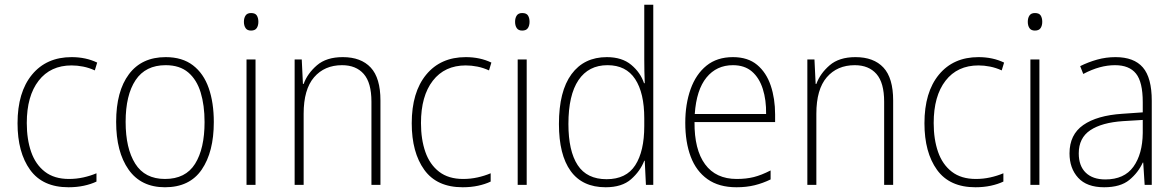

<svg xmlns="http://www.w3.org/2000/svg" viewBox="-20 -780 4956 810"><path d="M269 10Q160 10 107 -63.5Q54 -137 54 -260Q54 -391 115 -465Q176 -539 282 -539Q342 -539 390 -516L380 -483Q356 -494 331 -499Q306 -504 282 -504Q193 -504 143 -439.5Q93 -375 93 -261Q93 -192 111.5 -139Q130 -86 169.5 -55.5Q209 -25 271 -25Q302 -25 331.5 -31.5Q361 -38 387 -49V-14Q364 -3 334 3.5Q304 10 269 10Z M882 -265Q882 -139 831 -64.5Q780 10 676 10Q575 10 522.5 -64.5Q470 -139 470 -266Q470 -395 524 -467Q578 -539 679 -539Q749 -539 794 -504.5Q839 -470 860.5 -408.5Q882 -347 882 -265ZM510 -266Q510 -154 550.5 -89.5Q591 -25 676 -25Q763 -25 803 -89Q843 -153 843 -265Q843 -336 826.5 -390Q810 -444 774 -474.5Q738 -505 679 -505Q594 -505 552 -442Q510 -379 510 -266Z M1039 -725Q1057 -725 1063.5 -714.5Q1070 -704 1070 -688Q1070 -672 1063 -661.5Q1056 -651 1039 -651Q1023 -651 1016 -661.5Q1009 -672 1009 -688Q1009 -704 1016 -714.5Q1023 -725 1039 -725ZM1058 -529V0H1020V-529Z M1426 -539Q1503 -539 1544 -495Q1585 -451 1585 -356V0H1547V-351Q1547 -431 1514.5 -468Q1482 -505 1423 -505Q1349 -505 1305 -454Q1261 -403 1261 -300V0H1223V-529H1253L1258 -426H1261Q1277 -470 1317 -504.5Q1357 -539 1426 -539Z M1932 10Q1823 10 1770 -63.5Q1717 -137 1717 -260Q1717 -391 1778 -465Q1839 -539 1945 -539Q2005 -539 2053 -516L2043 -483Q2019 -494 1994 -499Q1969 -504 1945 -504Q1856 -504 1806 -439.5Q1756 -375 1756 -261Q1756 -192 1774.5 -139Q1793 -86 1832.5 -55.5Q1872 -25 1934 -25Q1965 -25 1994.5 -31.5Q2024 -38 2050 -49V-14Q2027 -3 1997 3.5Q1967 10 1932 10Z M2183 -725Q2201 -725 2207.5 -714.5Q2214 -704 2214 -688Q2214 -672 2207 -661.5Q2200 -651 2183 -651Q2167 -651 2160 -661.5Q2153 -672 2153 -688Q2153 -704 2160 -714.5Q2167 -725 2183 -725ZM2202 -529V0H2164V-529Z M2535 10Q2437 10 2387.5 -58.5Q2338 -127 2338 -257Q2338 -395 2391 -467Q2444 -539 2540 -539Q2604 -539 2643 -506.5Q2682 -474 2697 -429H2700Q2698 -481 2698 -530V-760H2736V0H2705L2700 -102H2698Q2681 -58 2642.5 -24Q2604 10 2535 10ZM2539 -24Q2622 -24 2660 -83Q2698 -142 2698 -248V-281Q2698 -388 2659.5 -446.5Q2621 -505 2543 -505Q2463 -505 2420.5 -442Q2378 -379 2378 -257Q2378 -143 2417 -83.5Q2456 -24 2539 -24Z M3072 -539Q3135 -539 3174 -506.5Q3213 -474 3231.5 -419Q3250 -364 3250 -297V-265H2910Q2909 -149 2954.5 -87Q3000 -25 3088 -25Q3128 -25 3160 -33Q3192 -41 3231 -61V-23Q3198 -7 3163.5 1.5Q3129 10 3087 10Q3013 10 2965 -24Q2917 -58 2894 -119Q2871 -180 2871 -262Q2871 -341 2893.5 -404Q2916 -467 2960.5 -503Q3005 -539 3072 -539ZM3072 -505Q3003 -505 2960.5 -453Q2918 -401 2911 -299H3212Q3213 -358 3198 -405Q3183 -452 3152 -478.5Q3121 -505 3072 -505Z M3589 -539Q3666 -539 3707 -495Q3748 -451 3748 -356V0H3710V-351Q3710 -431 3677.5 -468Q3645 -505 3586 -505Q3512 -505 3468 -454Q3424 -403 3424 -300V0H3386V-529H3416L3421 -426H3424Q3440 -470 3480 -504.5Q3520 -539 3589 -539Z M4095 10Q3986 10 3933 -63.5Q3880 -137 3880 -260Q3880 -391 3941 -465Q4002 -539 4108 -539Q4168 -539 4216 -516L4206 -483Q4182 -494 4157 -499Q4132 -504 4108 -504Q4019 -504 3969 -439.5Q3919 -375 3919 -261Q3919 -192 3937.5 -139Q3956 -86 3995.5 -55.5Q4035 -25 4097 -25Q4128 -25 4157.5 -31.5Q4187 -38 4213 -49V-14Q4190 -3 4160 3.5Q4130 10 4095 10Z M4346 -725Q4364 -725 4370.5 -714.5Q4377 -704 4377 -688Q4377 -672 4370 -661.5Q4363 -651 4346 -651Q4330 -651 4323 -661.5Q4316 -672 4316 -688Q4316 -704 4323 -714.5Q4330 -725 4346 -725ZM4365 -529V0H4327V-529Z M4686 -539Q4764 -539 4801.5 -495.5Q4839 -452 4839 -355V0H4809L4803 -94H4801Q4782 -52 4744.5 -21Q4707 10 4638 10Q4565 10 4528.5 -30Q4492 -70 4492 -133Q4492 -212 4550 -252.5Q4608 -293 4715 -300L4801 -306V-349Q4801 -434 4772.5 -469.5Q4744 -505 4684 -505Q4652 -505 4619 -496Q4586 -487 4550 -468L4537 -501Q4571 -518 4608.5 -528.5Q4646 -539 4686 -539ZM4718 -269Q4628 -263 4579.5 -230.5Q4531 -198 4531 -133Q4531 -80 4560.5 -51.5Q4590 -23 4643 -23Q4723 -23 4761.5 -76.5Q4800 -130 4801 -219V-274Z"/></svg>

Font: Noto Sans Gujarati SemiCondensed ExtraLight
Style: Regular
Weight: 200
Width: 4
Designer: Jelle Bosma - Monotype Design Team, Universal Thirst
Foundry: Monotype Imaging Inc.
Version: Version 2.106; ttfautohint (v1.8.4.7-5d5b)